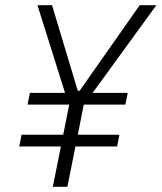

<svg xmlns="http://www.w3.org/2000/svg" viewBox="-20 -718 621 738"><path d="M270 -155 239 0H183L214 -155H54L63 -200H223L246 -316H86L95 -361H230L124 -698H180L279 -369H286L517 -698H581L336 -361H471L462 -316H302L279 -200H439L430 -155Z"/></svg>

Font: IBM Plex Sans Cond Light
Style: Italic
Weight: 300
Width: 3
Italic angle: -11°
Designer: Mike Abbink, Paul van der Laan, Pieter van Rosmalen
Foundry: Bold Monday
Version: Version 1.3